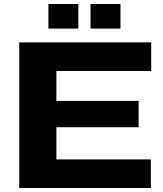

<svg xmlns="http://www.w3.org/2000/svg" viewBox="-20 -941 818 961"><path d="M222.2 -797.9V-920.9H372.1V-797.9ZM433.1 -797.9V-920.9H583V-797.9ZM76.2 0V-729H736.8V-585.9H262.2V-436H673.8V-304.2H262.2V-143.1H734.9V0Z"/></svg>

Font: Hubot Sans Expanded
Style: Bold
Weight: 700
Width: 7
Designer: Deni Anggara
Foundry: GitHub
Version: Version 1.001;gftools[0.9.31]